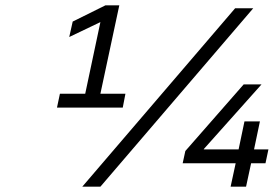

<svg xmlns="http://www.w3.org/2000/svg" viewBox="-20 -701 1028 721"><path d="M194 -297H441L451 -349H357L428 -681H376L253 -620L240 -562L357 -618L300 -349H205ZM289 0H357L931 -670H863ZM666 -88H865L846 0H904L923 -88H977L988 -140H934L956 -245H898L876 -140H745L746 -142L962 -384H895L676 -134Z"/></svg>

Font: LT Wave Text Light Italic
Style: Regular
Weight: 300
Designer: Daniel Lyons
Version: Version 2.5 (Glyphs App)